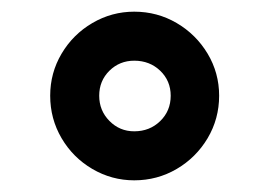

<svg xmlns="http://www.w3.org/2000/svg" viewBox="-20 -727 462 329"><path d="M66 -563Q66 -602 85.5 -635Q105 -668 138.2 -687.5Q171.5 -707 210 -707Q249.5 -707 282.8 -687.5Q316 -668 335.8 -635Q355.5 -602 355.5 -563Q355.5 -523.5 335.8 -490.2Q316 -457 282.8 -437.5Q249.5 -418 210 -418Q171.5 -418 138.2 -437.5Q105 -457 85.5 -490.2Q66 -523.5 66 -563ZM210 -502Q236.5 -502 254.5 -519.5Q272.5 -537 272.5 -563Q272.5 -588.5 254.5 -605.8Q236.5 -623 210 -623Q185 -623 167.5 -605.8Q150 -588.5 150 -563Q150 -537.5 167.5 -519.8Q185 -502 210 -502Z"/></svg>

Font: HK Grotesk
Style: Bold
Weight: 700
Designer: Alfredo Marco Pradil
Foundry: Hanken Design Co.
Version: Version 3.001